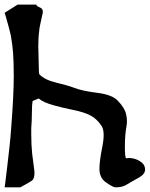

<svg xmlns="http://www.w3.org/2000/svg" viewBox="-20 -805 644 825"><path d="M577.1 -42Q540 -21.5 522.5 -10.7Q504.9 0 476.6 0Q465.8 0 436.5 -20.5Q407.2 -40 407.2 -80.1Q407.2 -112.3 419.9 -175.8Q432.6 -240.2 416 -264.6Q395.5 -294.9 369.1 -308.6Q341.8 -323.2 293 -333Q256.8 -339.8 210.9 -352.5Q165 -365.2 146.5 -381.8Q137.7 -377.9 120.1 -371.1Q117.2 -354.5 117.2 -328.1Q117.2 -300.8 116.2 -285.2Q115.2 -269.5 114.3 -253.9Q114.3 -238.3 114.3 -226.6Q114.3 -182.6 118.2 -144.5Q120.1 -126 123 -107.4Q126 -88.9 127.9 -69.3Q129.9 -37.1 116.2 -28.3Q104.5 -20.5 91.8 -13.7Q79.1 -6.8 67.4 0Q57.6 0 37.1 0Q27.3 0 0 0Q0 0 2.9 -21.5Q5.9 -43 10.7 -85.9Q15.6 -128.9 20.5 -171.9Q25.4 -214.8 28.3 -258.8Q39.1 -396.5 39.1 -478.5Q39.1 -539.1 36.1 -579.1Q33.2 -615.2 26.4 -653.3Q22.5 -669.9 17.6 -688.5Q11.7 -708 5.9 -730.5Q2 -743.2 0 -750Q18.6 -761.7 55.7 -785.2Q76.2 -785.2 135.7 -785.2Q137.7 -778.3 150.4 -773.4Q164.1 -768.6 164.1 -753.9Q164.1 -749 161.1 -738.3Q156.2 -714.8 152.3 -697.3Q148.4 -679.7 148.4 -670.9Q144.5 -644.5 144.5 -605.5Q144.5 -585.9 145.5 -566.4Q145.5 -545.9 146.5 -524.4Q146.5 -488.3 149.4 -485.4Q171.9 -461.9 220.7 -450.2Q269.5 -438.5 298.8 -427.7Q333 -414.1 397.5 -406.2Q460.9 -398.4 485.4 -373Q515.6 -341.8 521.5 -315.4Q528.3 -289.1 523.4 -261.7Q516.6 -224.6 516.6 -174.8Q516.6 -125 522.5 -125Q546.9 -128.9 570.3 -118.2Q592.8 -107.4 599.6 -93.8Q603.5 -85 603.5 -77.1Q603.5 -56.6 577.1 -42Z"/></svg>

Font: Tolkien Dwarf Runes
Style: Regular
Weight: 400
Version: Regular